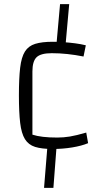

<svg xmlns="http://www.w3.org/2000/svg" viewBox="-20 -774 494 924"><path d="M254 -92 237 130H192L210 -92ZM251 -553 269 -754H313L295 -553ZM234 -57Q181 -57 149 -67Q117 -77 100 -104.5Q83 -132 77 -183Q71 -234 71 -315Q71 -397 77 -448Q83 -499 100 -526Q117 -553 149.5 -563Q182 -573 234 -573Q260 -573 287.5 -571Q315 -569 342 -565.5Q369 -562 393 -556L382 -502Q342 -510 304 -514Q266 -518 229 -518Q176 -518 156 -498.5Q136 -479 136 -430V-126Q178 -112 256 -112Q286 -112 316.5 -117Q347 -122 395 -136L404 -85Q373 -72 327.5 -64.5Q282 -57 234 -57Z"/></svg>

Font: Changa ExtraLight
Style: Regular
Weight: 250
Designer: Eduardo Rodriguez Tunni
Foundry: Eduardo Rodriguez Tunni
Version: Version 3.002; ttfautohint (v1.8.2)